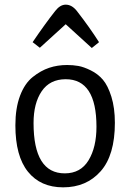

<svg xmlns="http://www.w3.org/2000/svg" viewBox="-20 -790 560 824"><path d="M258 -46Q124 -46 124 -262Q124 -347 159 -398.5Q194 -450 262 -450Q394 -450 394 -246Q394 -158 360 -102Q326 -46 258 -46ZM46 -252Q46 -120 100 -53Q154 14 251 14Q351 14 412 -55Q473 -124 473 -263Q473 -327 458 -375Q443 -423 421.5 -448Q400 -473 369.5 -488Q339 -503 316 -507Q293 -511 268 -511Q227 -511 191 -499Q155 -487 120.5 -459.5Q86 -432 66 -379Q46 -326 46 -252ZM151 -585 120 -609Q175 -690 217 -743Q238 -770 262 -770Q288 -770 309 -744Q365 -672 405 -609L374 -584L262 -686Z"/></svg>

Font: BreeCF
Style: Light
Weight: 300
Designer: Veronika Burian, Jos Scaglione
Foundry: TypeTogether
Version: Version 0.0.2